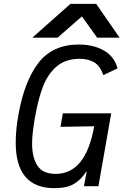

<svg xmlns="http://www.w3.org/2000/svg" viewBox="-20 -966 640 996"><path d="M61.5 -226.5Q61.5 -293 75.5 -370Q106.5 -546 180 -640.5Q253.5 -735 389 -735Q463.5 -735 518 -704.5Q572.5 -674 590 -611.5L516.5 -576.5Q498 -626.5 466.8 -643.8Q435.5 -661 394 -661Q320 -661 273.8 -621.2Q227.5 -581.5 202.8 -516.5Q178 -451.5 161.5 -357.5Q146.5 -273.5 146.5 -221Q146.5 -149.5 174 -106.8Q201.5 -64 269 -64Q425 -64 468.5 -311L294 -308L306 -378H557L490.5 0H415.5L430 -77L426.5 -74.5Q401.5 -35 364.5 -12.5Q327.5 10 262 10Q61.5 10 61.5 -226.5ZM345.5 -946H479L600.5 -770.5H484L405 -881L278.5 -770.5H147.5Z"/></svg>

Font: JuliaMono Italic
Style: Regular
Weight: 400
Italic angle: -9°
Monospace: yes
Designer: cormullion
Foundry: corm
Version: Version 0.049; ttfautohint (v1.8.4)